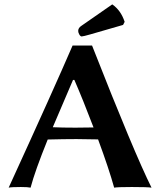

<svg xmlns="http://www.w3.org/2000/svg" viewBox="-20 -863 741 886"><path d="M498 -842.8Q538.1 -814.9 555.2 -762.2L547.9 -748L396 -704.1Q365.2 -695.3 356.9 -694.8Q351.1 -694.8 345.9 -703.9Q340.8 -712.9 340.8 -720.2Q340.8 -734.4 356 -744.1ZM411.6 -274.9Q363.3 -401.9 323.2 -494.1H316.9L223.6 -275.9Q266.1 -273.9 328.1 -273.9Q359.4 -273.9 411.6 -274.9ZM200.2 -219.2Q141.6 -74.7 121.1 2.9Q108.9 0 76.2 0Q32.2 0 20 2.9Q231 -458 314.9 -652.8H404.8Q599.6 -156.7 679.2 2.9Q662.1 0 587.9 0Q523.9 0 506.8 2.9Q482.9 -83.5 432.6 -219.7Q372.1 -221.2 333 -221.2Q276.4 -221.2 200.2 -219.2Z"/></svg>

Font: Linux Biolinum O
Style: Bold
Weight: 700
Designer: Philipp H. Poll
Foundry: Philipp H. Poll
Version: Version 1.3.2